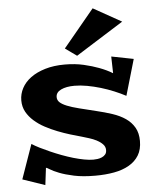

<svg xmlns="http://www.w3.org/2000/svg" viewBox="-55 -794 708 882"><g transform="rotate(-5 299.0 -353.0)"><path d="M573.2 -500 524.9 -334Q501 -346.7 471.7 -358.9Q442.4 -371.1 411.4 -380.4Q380.4 -389.6 349.4 -395.3Q318.4 -400.9 291 -400.9Q252.9 -400.9 229 -389.4Q205.1 -377.9 205.1 -356Q205.1 -341.8 215.8 -331.8Q226.6 -321.8 248.3 -313Q270 -304.2 303 -295.9Q335.9 -287.6 379.9 -276.9Q419.4 -267.6 454.1 -256.1Q488.8 -244.6 514.2 -227.1Q539.6 -209.5 554.2 -184.1Q568.8 -158.7 568.8 -122.1Q568.8 -83 552.5 -56.2Q536.1 -29.3 506.8 -12.5Q477.5 4.4 437.7 11.7Q397.9 19 351.1 19Q293.9 19 253.2 10.3Q212.4 1.5 185.8 -9Q159.2 -19.5 145.3 -28.3Q131.3 -37.1 127.9 -37.1L118.2 42L15.1 6.8L70.8 -151.9Q85.9 -142.1 107.4 -131.3Q128.9 -120.6 153.3 -109.9Q177.7 -99.1 204.3 -89.1Q231 -79.1 256.8 -71.5Q282.7 -64 306.2 -59.6Q329.6 -55.2 348.1 -55.2Q356.9 -55.2 367.7 -56.6Q378.4 -58.1 387.9 -62.3Q397.5 -66.4 403.8 -74Q410.2 -81.5 410.2 -94.2Q410.2 -109.9 398.9 -121.3Q387.7 -132.8 371.6 -141.1Q355.5 -149.4 337.2 -155Q318.8 -160.6 304.2 -165Q280.8 -171.4 252.4 -179.9Q224.1 -188.5 194.8 -200Q165.5 -211.4 138.2 -226.1Q110.8 -240.7 89.4 -259.8Q67.9 -278.8 54.9 -302.2Q42 -325.7 42 -355Q42 -384.8 56.2 -411.4Q70.3 -438 97.4 -458Q124.5 -478 164.3 -490Q204.1 -502 254.9 -502Q302.7 -502 342.5 -492.7Q382.3 -483.4 411.6 -472.2Q445.8 -459.5 473.1 -442.9L471.2 -520ZM535.2 -675.3 315.4 -537.1 262.2 -575.2 405.3 -748Z"/></g></svg>

Font: Peralta
Style: Regular
Weight: 400
Designer: Astigmatic (AOETI)
Foundry: Astigmatic (AOETI)
Version: Version 1.000